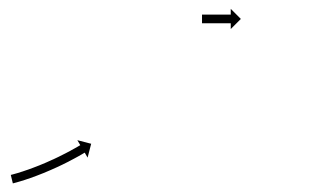

<svg xmlns="http://www.w3.org/2000/svg" viewBox="-20 -407 767 441"><path d="M6.6 -5.7C6 -5.5 5.4 -5.4 4.8 -5.2L9.5 14.2C10.1 14 10.8 13.9 11.5 13.7C11.5 13.7 11.5 13.7 11.5 13.7C11.5 13.7 11.5 13.7 11.5 13.7C13.4 13.2 15.2 12.7 17.1 12.2C17.1 12.2 17.1 12.2 17.1 12.2C17.2 12.2 17.2 12.2 17.2 12.2C20 11.4 22.9 10.6 25.7 9.7C25.7 9.7 25.7 9.7 25.7 9.7C25.8 9.7 25.8 9.7 25.8 9.7C29.4 8.6 33.1 7.5 36.7 6.3C36.7 6.3 36.8 6.3 36.8 6.3C36.8 6.3 36.8 6.3 36.8 6.3C41.1 4.9 45.4 3.4 49.7 1.9C49.7 1.9 49.7 1.9 49.7 1.9C49.7 1.9 49.8 1.9 49.8 1.9C54.5 0.2 59.2 -1.5 64 -3.3C64 -3.3 64 -3.3 64 -3.3C64 -3.3 64 -3.3 64 -3.3C69.1 -5.2 74.1 -7.2 79.1 -9.2C79.1 -9.2 79.1 -9.2 79.1 -9.2C79.1 -9.2 79.2 -9.2 79.2 -9.2C84.3 -11.3 89.4 -13.5 94.5 -15.7C94.5 -15.7 94.6 -15.7 94.6 -15.7C94.6 -15.7 94.6 -15.7 94.6 -15.7C99.7 -17.9 104.8 -20.2 109.8 -22.5C109.8 -22.5 109.9 -22.5 109.9 -22.5C109.9 -22.5 109.9 -22.5 109.9 -22.5C114.8 -24.8 119.7 -27.1 124.5 -29.4C124.5 -29.4 124.5 -29.5 124.5 -29.5C124.5 -29.5 124.6 -29.5 124.6 -29.5C129.1 -31.7 133.6 -34 138.1 -36.2C138.1 -36.2 138.1 -36.3 138.1 -36.3C138.1 -36.3 138.1 -36.3 138.1 -36.3C142.1 -38.4 146.1 -40.5 150.1 -42.6C150.1 -42.6 150.1 -42.6 150.1 -42.6C150.1 -42.6 150.1 -42.6 150.1 -42.6C153.5 -44.4 156.8 -46.3 160.2 -48.1C160.2 -48.1 160.2 -48.1 160.2 -48.1C160.2 -48.1 160.2 -48.1 160.2 -48.1C162.8 -49.6 165.3 -51 167.9 -52.5L167.9 -52.5L167.9 -52.5C169.5 -53.5 171.2 -54.4 172.8 -55.4L172.8 -55.4L172.8 -55.4C173.4 -55.7 174 -56 174.6 -56.4L181.2 -45L189.4 -76.8L157.7 -85L164.4 -73.6C163.8 -73.3 163.3 -72.9 162.7 -72.6L162.7 -72.6L162.7 -72.6C161.1 -71.7 159.5 -70.8 157.9 -69.8L157.9 -69.8L157.9 -69.8C155.4 -68.4 152.9 -67 150.4 -65.6C150.4 -65.6 150.4 -65.6 150.4 -65.6C150.4 -65.6 150.4 -65.6 150.4 -65.6C147.2 -63.8 143.9 -62 140.6 -60.2C140.6 -60.2 140.6 -60.2 140.6 -60.2C140.6 -60.2 140.7 -60.2 140.7 -60.2C136.8 -58.1 132.8 -56.1 128.9 -54C128.9 -54 128.9 -54 128.9 -54C129 -54.1 129 -54.1 129 -54.1C124.6 -51.8 120.1 -49.6 115.7 -47.4C115.7 -47.4 115.7 -47.4 115.7 -47.4C115.8 -47.4 115.8 -47.4 115.8 -47.4C111 -45.1 106.3 -42.9 101.5 -40.6C101.5 -40.6 101.5 -40.7 101.5 -40.7C101.5 -40.7 101.5 -40.7 101.5 -40.7C96.6 -38.4 91.6 -36.2 86.6 -34C86.6 -34 86.6 -34 86.6 -34C86.6 -34 86.7 -34 86.7 -34C81.7 -31.9 76.6 -29.8 71.6 -27.7C71.6 -27.7 71.6 -27.7 71.6 -27.7C71.6 -27.7 71.7 -27.7 71.7 -27.7C66.8 -25.8 61.8 -23.9 56.9 -22C56.9 -22 56.9 -22 56.9 -22C57 -22 57 -22 57 -22C52.4 -20.3 47.7 -18.6 43.1 -16.9C43.1 -16.9 43.1 -16.9 43.1 -17C43.1 -17 43.1 -17 43.1 -17C39 -15.5 34.8 -14.1 30.6 -12.7C30.6 -12.7 30.6 -12.7 30.6 -12.7C30.6 -12.7 30.7 -12.8 30.7 -12.8C27.1 -11.6 23.5 -10.5 20 -9.4C20 -9.4 20 -9.4 20 -9.4C20 -9.4 20 -9.4 20 -9.4C17.3 -8.6 14.6 -7.8 11.8 -7.1C11.8 -7.1 11.8 -7.1 11.8 -7.1C11.8 -7.1 11.9 -7.1 11.9 -7.1C10.1 -6.6 8.3 -6.1 6.6 -5.7C6.6 -5.7 6.6 -5.7 6.6 -5.7C6.6 -5.7 6.6 -5.7 6.6 -5.7ZM444.7 -373.5C444.5 -373.5 444.2 -373.5 444 -373.5V-353.5C444.2 -353.5 444.5 -353.5 444.7 -353.5C445.4 -353.5 446.1 -353.5 446.8 -353.5C447.9 -353.5 449 -353.5 450.1 -353.5C451.5 -353.5 452.9 -353.5 454.3 -353.5C456 -353.5 457.6 -353.5 459.3 -353.5C461.2 -353.5 463 -353.5 464.9 -353.5C466.9 -353.5 468.9 -353.5 470.8 -353.5C472.9 -353.5 474.9 -353.5 477 -353.5C479.1 -353.5 481.1 -353.5 483.2 -353.5C485.1 -353.5 487.1 -353.5 489.1 -353.5C491 -353.5 492.8 -353.5 494.7 -353.5C496.4 -353.5 498 -353.5 499.7 -353.5C501.1 -353.5 502.5 -353.5 503.9 -353.5C505 -353.5 506.1 -353.5 507.2 -353.5C507.9 -353.5 508.6 -353.5 509.3 -353.5C509.5 -353.5 509.8 -353.5 510 -353.5V-340.3L533.2 -363.5L510 -386.7V-373.5C509.8 -373.5 509.5 -373.5 509.3 -373.5C508.6 -373.5 507.9 -373.5 507.2 -373.5C506.1 -373.5 505 -373.5 503.9 -373.5C502.5 -373.5 501.1 -373.5 499.7 -373.5C498 -373.5 496.4 -373.5 494.7 -373.5C492.8 -373.5 491 -373.5 489.1 -373.5C487.1 -373.5 485.1 -373.5 483.2 -373.5C481.1 -373.5 479.1 -373.5 477 -373.5C474.9 -373.5 472.9 -373.5 470.8 -373.5C468.9 -373.5 466.9 -373.5 464.9 -373.5C463 -373.5 461.2 -373.5 459.3 -373.5C457.6 -373.5 456 -373.5 454.3 -373.5C452.9 -373.5 451.5 -373.5 450.1 -373.5C449 -373.5 447.9 -373.5 446.8 -373.5C446.1 -373.5 445.4 -373.5 444.7 -373.5Z"/></svg>

Font: FRB American Cursive Just Arrows Extralight
Style: Italic
Weight: 200
Italic angle: -25°
Version: Version 2.0;Modular Font Editor K font №1